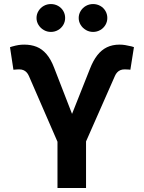

<svg xmlns="http://www.w3.org/2000/svg" viewBox="-20 -940 720 960"><path d="M267.4 -231.3 124.3 -560.5Q119.6 -571.2 112.8 -578.4Q106.1 -585.7 96.9 -589.4Q87.7 -593.1 76.4 -593.1Q70.7 -593.1 66.1 -592.8Q49.9 -591.7 47.1 -591.3L30 -703.8Q32.9 -705 35.9 -706Q38.9 -706.9 42 -707.8Q58.8 -712.6 72.1 -714.7Q85.3 -716.9 101.2 -716.9Q135.5 -716.9 162.9 -706Q190.3 -695.2 212.4 -669.5Q234.6 -643.8 251.1 -600.1L340.2 -370.5L429.5 -595.4Q445.8 -637.4 466.7 -664Q487.7 -690.7 515 -703.8Q542.4 -716.9 578 -716.9Q592 -716.9 605.9 -714.6Q619.8 -712.4 637.6 -708.1L649.7 -704.4L631.8 -591.3Q630.1 -591.8 624.4 -592.2Q618.6 -592.6 612.3 -592.8Q608.3 -593.1 602.8 -593.1Q591 -593.1 581.8 -589.2Q572.6 -585.3 565.8 -577.9Q559.1 -570.6 554.7 -560.5L410.2 -232.8V0H267.4ZM162.6 -850Q162.6 -869.1 172.5 -885.2Q182.4 -901.3 198.7 -910.5Q215 -919.7 234.5 -919.7Q254.1 -919.7 270.5 -910.5Q286.9 -901.3 296.3 -885.3Q305.7 -869.3 305.7 -850Q305.7 -831.3 296.3 -815.4Q286.9 -799.4 270.5 -789.9Q254.1 -780.4 234.5 -780.4Q215.1 -780.4 198.8 -789.9Q182.4 -799.4 172.5 -815.4Q162.6 -831.4 162.6 -850ZM373.5 -850Q373.5 -869.1 383.4 -885.2Q393.3 -901.3 409.6 -910.5Q425.9 -919.7 445.5 -919.7Q464.9 -919.7 481.4 -910.5Q497.8 -901.3 507.2 -885.2Q516.6 -869.1 516.6 -850Q516.6 -831.3 507.2 -815.4Q497.8 -799.4 481.4 -789.9Q464.9 -780.4 445.5 -780.4Q426.1 -780.4 409.7 -789.9Q393.3 -799.4 383.4 -815.4Q373.5 -831.4 373.5 -850Z"/></svg>

Font: Pretendard Variable
Style: Regular
Weight: 400
Designer: Base glyphs from Inter by Rasmus Andersson; Hangul glyphs from Noto Sans CJK(Source Han Sans) by Jang Soo-young and Kang
Foundry: Kil Hyung-jin
Version: Version 1.100;FEAKit 1.0